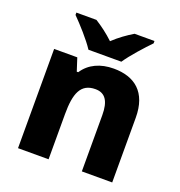

<svg xmlns="http://www.w3.org/2000/svg" viewBox="-137 -882 936 998"><g transform="rotate(20 331.5 -383.0)"><path d="M241 -606H423C453 -651 513 -717 548 -753V-766H438C403 -745 366 -719 331 -686C296 -719 262 -744 227 -766H116V-753C153 -716 212 -651 241 -606ZM399 -559C326 -559 266 -532 231 -478H223L200 -549H72V0H241V-250C241 -363 264 -426 346 -426C401 -426 425 -387 425 -311V0H593V-358C593 -499 515 -559 399 -559Z"/></g></svg>

Font: Noto Sans Arabic ExtBd
Style: Regular
Weight: 800
Designer: Monotype Design Team, Nadine Chahine, Nizar Qandah and Khaled Hosny
Foundry: Monotype Imaging Inc.
Version: Version 2.012